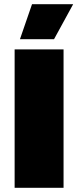

<svg xmlns="http://www.w3.org/2000/svg" viewBox="-20 -896 373 916"><path d="M132.8 -876H329.1L237.8 -709H75.2ZM283.2 -660.2V0H49.8V-660.2Z"/></svg>

Font: Work Sans Black
Style: Regular
Weight: 900
Designer: Wei Huang
Foundry: Wei Huang
Version: Version 2.012